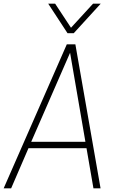

<svg xmlns="http://www.w3.org/2000/svg" viewBox="-36 -1032 653 1052"><path d="M515 0H476L438 -220H120L25 0H-16L330 -789H377ZM432 -255 348 -743 135 -255ZM368 -850H334L228 -1012H266L353 -880L474 -1012H516Z"/></svg>

Font: Tanohe Sans ExtraLight
Style: Italic
Weight: 200
Designer: Village Type and Design LLC & Cristiano Sobral
Foundry: Cooper Hewitt Smithsonian Design Museum
Version: Version 1.00;September 29, 2021;FontCreator 13.0.0.2655 64-b